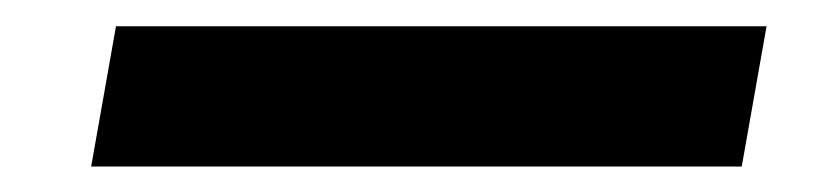

<svg xmlns="http://www.w3.org/2000/svg" viewBox="-20 -420 626 147"><path d="M49.8 -292.5H547.9L566.9 -399.9H68.8Z"/></svg>

Font: Cascadia Code SemiBold
Style: Italic
Weight: 600
Italic angle: -10°
Monospace: yes
Designer: Aaron Bell
Foundry: Saja Typeworks
Version: Version 2404.023